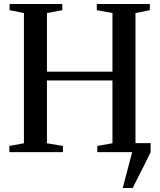

<svg xmlns="http://www.w3.org/2000/svg" viewBox="-20 -763 800 963"><path d="M595.5 180 643 0 626.5 -45H735.5V0Q721 31 705.2 62Q689.5 93 674.2 122.8Q659 152.5 645.5 180ZM100 -44.5V-697.5L28 -712V-743H292.5V-712L215.5 -697.5V-403.5H544V-697.5L465.5 -712V-743H731.5V-712L659.5 -697.5V-44.5L732.5 -31V0H468V-31L544 -44.5V-359.5H215.5V-44.5L295.5 -31V0H27V-31Z"/></svg>

Font: Merriweather 96pt Medium
Style: Regular
Weight: 500
Version: Version 2.100